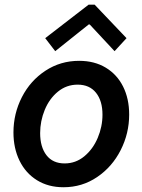

<svg xmlns="http://www.w3.org/2000/svg" viewBox="-20 -787 604 815"><path d="M37.1 -224.6Q37.1 -304.7 73 -374.8Q108.9 -444.8 172.9 -486.8Q236.8 -528.8 315.9 -528.8Q380.9 -528.8 429 -499.8Q477.1 -470.7 502.7 -419.2Q528.3 -367.7 528.3 -300.8Q528.3 -220.7 492.2 -149.7Q456.1 -78.6 392.3 -35.4Q328.6 7.8 249.5 7.8Q185.1 7.8 137 -22Q88.9 -51.8 63 -104.7Q37.1 -157.7 37.1 -224.6ZM415 -300.3Q415 -358.9 387.5 -393.3Q359.9 -427.7 309.6 -427.7Q262.2 -427.7 225.8 -397.9Q189.5 -368.2 169.9 -320.6Q150.4 -272.9 150.4 -222.2Q150.4 -163.1 177.2 -128.2Q204.1 -93.3 254.4 -93.3Q301.3 -93.3 337.9 -123.5Q374.5 -153.8 394.8 -201.7Q415 -249.5 415 -300.3ZM171.9 -625 356 -767.1H381.8L517.1 -625L466.3 -569.8L360.8 -683.1H356.4L214.4 -569.8Z"/></svg>

Font: Reddit Sans Fudge SmBold Italic
Style: Regular
Weight: 600
Italic angle: -11.25°
Designer: Stephen Hutchings
Version: Version 1.013